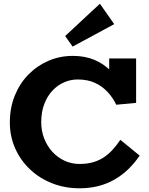

<svg xmlns="http://www.w3.org/2000/svg" viewBox="-20 -1001 802 1034"><path d="M408 13Q329 13 260.5 -14Q192 -41 141 -89.5Q90 -138 61.5 -202.5Q33 -267 33 -341Q33 -421 60 -487Q87 -553 134 -600.5Q181 -648 242 -674Q303 -700 372 -700Q437 -700 487.5 -679Q538 -658 576 -619.5Q614 -581 640 -527L568 -548V-686H713V-447L606 -437Q589 -473 561 -504Q533 -535 493 -554Q453 -573 398 -573Q361 -573 326 -558Q291 -543 263 -513.5Q235 -484 218.5 -441Q202 -398 202 -343Q202 -296 218 -255Q234 -214 262 -183.5Q290 -153 327.5 -135.5Q365 -118 408 -118Q448 -118 480 -127Q512 -136 538 -153Q564 -170 586 -194Q608 -218 628 -248L732 -163Q705 -123 671.5 -90.5Q638 -58 597.5 -34.5Q557 -11 509.5 1Q462 13 408 13ZM371 -750 331 -807 518 -981 595 -871Z"/></svg>

Font: BioRhyme ExtraBold
Style: Regular
Weight: 800
Designer: Aoife Mooney
Foundry: Aoife Mooney Type
Version: Version 1.600;gftools[0.9.33]